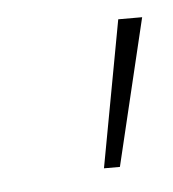

<svg xmlns="http://www.w3.org/2000/svg" viewBox="-29 -742 216 240"><g transform="rotate(-5 78.5 -622.0)"><path d="M93 -530 127 -714H157L113 -530Z"/></g></svg>

Font: Noto Serif Thin
Style: Italic
Weight: 100
Italic angle: -12°
Designer: Monotype Design Team
Foundry: Monotype Imaging Inc.
Version: Version 2.014; ttfautohint (v1.8.4.7-5d5b)